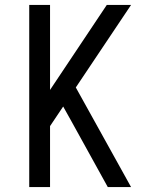

<svg xmlns="http://www.w3.org/2000/svg" viewBox="-20 -755 616 775"><path d="M98 0H182V-246L235 -325L268 -266L415 0H509L286 -402L509 -735H411L182 -392V-735H98Z"/></svg>

Font: Iosevka SS01 Extended
Style: Regular
Weight: 400
Width: 7
Monospace: yes
Designer: Belleve Invis
Foundry: Belleve Invis
Version: Version 3.4.7; ttfautohint (v1.8.3)